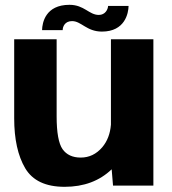

<svg xmlns="http://www.w3.org/2000/svg" viewBox="-20 -752 697 778"><path d="M438 0H601.5V-593H429.5V-247C426.5 -210 415 -180 394.5 -155.5C370.5 -127.5 341.5 -113.5 307 -113.5C274 -113.5 249.5 -125 233.5 -147.5C217.5 -170.5 209.5 -215 209.5 -280.5V-593H37.5V-272.5C37.5 -188 52.5 -120.5 82 -70.5C112 -20 165 5 242 5C320 5 383.5 -19 432.5 -66ZM393 -624C486.5 -624 500.5 -698.5 501 -728H418C417.5 -714 406.5 -691.5 380.5 -691.5C340.5 -691.5 321.5 -732.5 261.5 -732.5C164.5 -732.5 151 -660 150.5 -630H234C234 -643.5 242.5 -666.5 272 -666.5C309.5 -666.5 331 -624 393 -624Z"/></svg>

Font: Anybody
Style: Bold
Weight: 700
Designer: Tyler Finck
Foundry: Etcetera Type Company
Version: Version 1.110